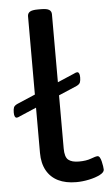

<svg xmlns="http://www.w3.org/2000/svg" viewBox="-59 -789 475 832"><g transform="rotate(-5 178.5 -373.0)"><path d="M5 -294Q1 -294 -2 -299.5Q-5 -305 -5 -317Q-5 -331 -2 -339Q1 -347 14 -353L269 -462Q277 -466 280 -466.5Q283 -467 285 -467Q289 -467 292 -461.5Q295 -456 295 -444Q295 -431 292 -422.5Q289 -414 276 -408L21 -299Q13 -295 10 -294.5Q7 -294 5 -294ZM239 7Q193 7 160.5 -9Q128 -25 110.5 -56.5Q93 -88 93 -133V-727Q93 -740 103 -746.5Q113 -753 138 -753H152Q177 -753 187 -746.5Q197 -740 197 -727V-143Q197 -106 212 -93.5Q227 -81 258 -81Q290 -81 311 -89Q332 -97 340 -97Q346 -97 350 -90Q354 -83 356.5 -72.5Q359 -62 360.5 -52Q362 -42 362 -37Q362 -25 342.5 -15Q323 -5 294.5 1Q266 7 239 7Z"/></g></svg>

Font: Asap Expanded Medium
Style: Regular
Weight: 500
Width: 7
Designer: Pablo Cosgaya
Foundry: Omnibus-Type
Version: Version 3.001